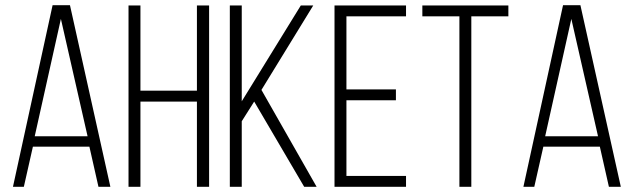

<svg xmlns="http://www.w3.org/2000/svg" viewBox="-20 -721 2446 741"><path d="M107 -155 72 0H30L183 -701H250L406 0H360L325 -155ZM114 -195H318L215 -648Z M522 -329V0H476V-700H522V-371H740V-700H787V0H740V-329Z M961 -329 913 -253V0H867V-700H913V-330L1141 -700H1189L989 -374L1202 0H1154Z M1508 -376V-334H1317V-42H1547V0H1271V-700H1547V-658H1317V-376Z M1753 0V-658H1610V-700H1942V-658H1799V0Z M2077 -155 2042 0H2000L2153 -701H2220L2376 0H2330L2295 -155ZM2084 -195H2288L2185 -648Z"/></svg>

Font: Bebas Neue Book
Style: Regular
Weight: 300
Designer: Ryoichi Tsunekawa
Foundry: Ryoichi Tsunekawa
Version: Version 1.003;PS 001.003;hotconv 1.0.88;makeotf.lib2.5.64775